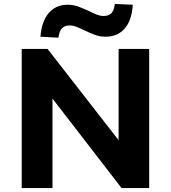

<svg xmlns="http://www.w3.org/2000/svg" viewBox="-20 -953 866 973"><path d="M90 0V-705H221L580 -244H581V-705H736V0H596L247 -452H246V0ZM276 -762 185 -767Q191 -845 227 -887Q263 -929 323 -929Q352 -929 378.5 -919Q405 -909 431 -897Q452 -886 470.5 -879Q489 -872 504 -872Q533 -872 545.5 -887Q558 -902 562 -933L653 -929Q648 -850 612 -808.5Q576 -767 515 -767Q486 -767 459.5 -777Q433 -787 408 -799Q386 -810 368 -817Q350 -824 334 -824Q306 -824 293 -808.5Q280 -793 276 -762Z"/></svg>

Font: Nunito Sans 7pt ExtraBold
Style: Regular
Weight: 800
Designer: Vernon Adams
Foundry: Vernon Adams
Version: Version 3.101;gftools[0.9.27]